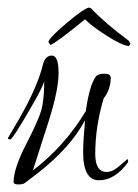

<svg xmlns="http://www.w3.org/2000/svg" viewBox="-20 -484 365 508"><path d="M319 -57V-55Q284 -7 242 -7Q200 -7 200 -81Q200 -111 205 -166Q167 -94 80 -26Q71 -19 46 0Q41 4 28.5 4Q16 4 16 -2Q16 -38 48.5 -101Q81 -164 89 -191.5Q97 -219 97 -269Q93 -253 61 -198Q13 -115 7 -115Q1 -115 1 -119L31 -170Q79 -254 93 -311Q99 -337 117 -337Q135 -337 135 -291.5Q135 -246 109 -164L67 -33Q151 -97 207 -190Q217 -260 234 -282Q240 -289 256.5 -289Q273 -289 273 -278Q273 -248 254 -223Q232 -148 232 -77Q232 -29 262 -29Q277 -29 292.5 -42Q308 -55 312.5 -59Q317 -63 316 -63Q319 -63 319 -57ZM325 -368 321 -362Q302 -364 261.5 -390Q221 -416 205 -433Q127 -369 113 -365L108 -373Q111 -385 157.5 -424Q204 -463 216 -464L221 -462Q255 -425 321 -376Z"/></svg>

Font: Ruthie
Style: Regular
Weight: 400
Designer: Robert E. Leuschke
Foundry: Robert E. Leuschke
Version: Version 1.003